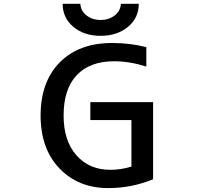

<svg xmlns="http://www.w3.org/2000/svg" viewBox="-20 -964 1040 995"><path d="M304.7 -944.3H396.5Q398.4 -907.2 428.7 -883.8Q459 -860.4 501.5 -860.4Q543.9 -860.4 574.2 -883.8Q604.5 -907.2 606.4 -944.3H699.2Q699.2 -871.1 643.1 -824.7Q586.9 -778.3 501.5 -778.3Q416 -778.3 360.4 -824.7Q304.7 -871.1 304.7 -944.3ZM561.5 -741.2Q654.3 -741.2 738.3 -719.7V-619.1Q651.4 -646.5 571.3 -646.5Q445.3 -646.5 377.4 -574.2Q309.6 -502 309.6 -365.2Q309.6 -234.4 376 -159.2Q442.4 -84 551.8 -84Q606.4 -84 661.1 -100.6V-341.8H448.2V-434.6H773.4V-35.2Q663.1 10.7 541 10.7Q385.7 10.7 288.1 -91.3Q190.4 -193.4 190.4 -365.2Q190.4 -540 289.6 -640.6Q388.7 -741.2 561.5 -741.2Z"/></svg>

Font: GenEi Gothic M SemiBold
Style: Regular
Weight: 500
Designer: o_tamon (Modified); [Source Han Sans]
Ryoko NISHIZUKA  (kana & ideographs); Paul D. Hunt (Latin, Greek & Cyrillic); Wenl
Version: Version 1.1a;Original Version 1.004